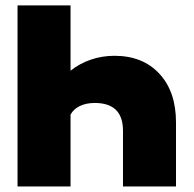

<svg xmlns="http://www.w3.org/2000/svg" viewBox="-20 -670 697 690"><path d="M422 -200Q422 -300 320.5 -300Q290 -300 267 -289Q244 -278 233.5 -258V0H43V-650.5H233.5V-416Q265.5 -441.5 306 -455.5Q346.5 -469.5 391.5 -469.5Q493 -469.5 552.8 -405Q612.5 -340.5 612.5 -230.5V0H422Z"/></svg>

Font: Overused Grotesk Black
Style: Regular
Weight: 900
Version: Version 0.004